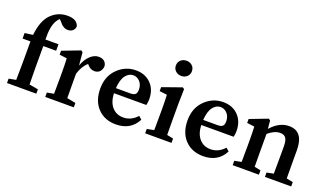

<svg xmlns="http://www.w3.org/2000/svg" viewBox="-73 -1213 2881 1699"><g transform="rotate(20 1367.5 -364.0)"><path d="M28 -469 104 -479Q119 -617 181 -679Q245 -743 334 -743Q427 -743 442 -680Q440 -656 422.5 -640.5Q405 -625 376 -625Q333 -625 295 -675L278 -692Q262 -676 252 -659Q217 -600 221 -478H344V-417H223V-210Q223 -160 225 -56L309 -41V0H33V-41L100 -54Q102 -158 102 -210V-417H28Z M568 -485 579 -363Q600 -425 638 -460.5Q676 -496 717 -496Q782 -496 793 -438Q793 -405 774 -384Q755 -363 722 -363Q684 -363 656 -397L650 -404Q602 -363 579 -286V-210Q579 -106 580 -57L662 -41V0H393V-41L457 -53Q458 -103 458 -210V-266Q458 -326 455 -386L385 -395V-432L552 -496Z M954 -287H1090Q1124 -287 1137 -300.5Q1150 -314 1150 -344Q1150 -389 1124 -418Q1098 -447 1061 -447Q1020 -447 990 -408.5Q960 -370 954 -287ZM1258 -239H953Q957 -155 997.5 -110Q1038 -65 1102 -65Q1177 -65 1232 -127L1261 -101Q1201 15 1061 15Q955 15 890 -53Q825 -121 825 -238Q825 -353 897.5 -424.5Q970 -496 1069 -496Q1157 -496 1211 -440.5Q1265 -385 1265 -294Q1265 -265 1258 -239Z M1384 -657Q1384 -689 1405.5 -709Q1427 -729 1460 -729Q1492 -729 1513.5 -709Q1535 -689 1535 -657Q1535 -626 1513.5 -606Q1492 -586 1460 -586Q1428 -586 1406 -606Q1384 -626 1384 -657ZM1522 -53 1582 -41V0H1334V-41L1400 -54Q1401 -103 1401 -210V-260Q1401 -326 1398 -386L1327 -395V-432L1508 -496L1524 -485L1521 -345V-210Q1521 -103 1522 -53Z M1776 -287H1912Q1946 -287 1959 -300.5Q1972 -314 1972 -344Q1972 -389 1946 -418Q1920 -447 1883 -447Q1842 -447 1812 -408.5Q1782 -370 1776 -287ZM2080 -239H1775Q1779 -155 1819.5 -110Q1860 -65 1924 -65Q1999 -65 2054 -127L2083 -101Q2023 15 1883 15Q1777 15 1712 -53Q1647 -121 1647 -238Q1647 -353 1719.5 -424.5Q1792 -496 1891 -496Q1979 -496 2033 -440.5Q2087 -385 2087 -294Q2087 -265 2080 -239Z M2648 -53 2709 -41V0H2462V-41L2526 -54Q2527 -103 2527 -210V-307Q2527 -365 2511 -388.5Q2495 -412 2457 -412Q2402 -412 2345 -362V-210Q2345 -103 2346 -53L2405 -41V0H2158V-41L2223 -54Q2224 -103 2224 -210V-265Q2224 -326 2221 -386L2151 -395V-432L2318 -496L2334 -485L2341 -408Q2419 -496 2511 -496Q2647 -496 2647 -317V-210Q2647 -102 2648 -53Z"/></g></svg>

Font: TypoPRO Source Serif Pro
Style: Regular
Weight: 600
Designer: Frank Grießhammer
Foundry: Adobe Systems Incorporated
Version: Version 1.017;PS 1.0;hotconv 1.0.79;makeotf.lib2.5.61930